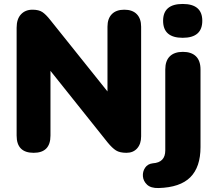

<svg xmlns="http://www.w3.org/2000/svg" viewBox="-20 -763 1085 970"><path d="M781 187Q742 188 723 170Q704 152 702 128Q700 104 713 84.5Q726 65 752 62Q815 58 815 -3V-412Q815 -456 838 -478.5Q861 -501 904 -501Q947 -501 970 -478.5Q993 -456 993 -412V-20Q993 81 941.5 132.5Q890 184 781 187ZM903 -572Q804 -572 804 -658Q804 -743 903 -743Q1002 -743 1002 -658Q1002 -572 903 -572ZM150 9Q64 9 64 -78V-623Q64 -667 86 -690.5Q108 -714 144 -714Q176 -714 194 -702Q212 -690 234 -662L523 -301V-628Q523 -669 545 -691.5Q567 -714 608 -714Q649 -714 671 -691.5Q693 -669 693 -628V-74Q693 -36 673 -13.5Q653 9 619 9Q585 9 566 -3Q547 -15 524 -43L235 -405V-78Q235 9 150 9Z"/></svg>

Font: Chiron GoRound TC H
Style: Regular
Weight: 900
Designer: Ryoko NISHIZUKA 西塚涼子 (kana, bopomofo & ideographs); Paul D. Hunt (Latin, Greek & Cyrillic); Sandoll Communications 산돌커뮤니
Foundry: Adobe
Version: Version 1.000;hotconv 1.1.1;makeotfexe 2.6.0